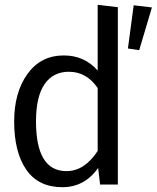

<svg xmlns="http://www.w3.org/2000/svg" viewBox="-20 -769 653 800"><path d="M387 -749 471 -739V0H397L389 -69Q332 11 240 11Q140 11 89.5 -62Q39 -135 39 -263Q39 -384 94.5 -461Q150 -538 246 -538Q332 -538 387 -475ZM537 -747 613 -738 560 -560 513 -567ZM267 -470Q201 -470 165.5 -418Q130 -366 130 -263Q130 -56 257 -56Q332 -56 387 -140V-402Q341 -470 267 -470Z"/></svg>

Font: Fira Mono
Style: Regular
Weight: 400
Designer: Carrois Corporate & Edenspiekermann AG
Foundry: Carrois Corporate GbR & Edenspiekermann AG
Version: Version 3.206;PS 003.206;hotconv 1.0.70;makeotf.lib2.5.58329